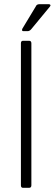

<svg xmlns="http://www.w3.org/2000/svg" viewBox="-20 -898 261 918"><path d="M169 -878H213Q218 -878 220.5 -875Q223 -872 219 -867L129 -758Q121 -749 112 -749H92Q82 -749 87 -761L151 -867Q155 -878 169 -878ZM119 0H90Q80 0 80 -12V-691Q80 -703 90 -703H119Q130 -703 130 -691V-12Q130 0 119 0Z"/></svg>

Font: Rajdhani
Style: Regular
Weight: 400
Designer: Satya Rajpurohit, Jyotish Sonowal
Foundry: Indian Type Foundry
Version: Version 1.201 February 1, 2022